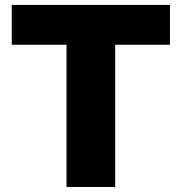

<svg xmlns="http://www.w3.org/2000/svg" viewBox="-20 -747 726 767"><path d="M440.3 0H245.7V-568.2H27V-727.3H659.1V-568.2H440.3Z"/></svg>

Font: Linik Sans Black
Style: Regular
Weight: 900
Designer: Fonts by Rasmus Andersson / Changes by Cristiano Sobral with parts from Marc Monis
Foundry: rsms
Version: Version 3.020; ttfautohint (v1.6)